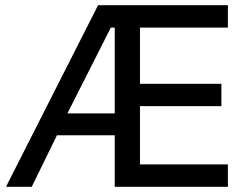

<svg xmlns="http://www.w3.org/2000/svg" viewBox="-20 -718 959 738"><path d="M421 -198H199L102 0H3L357 -698H856V-612H518V-396H831V-310H518V-86H856V0H421ZM406 -612 239 -282H421V-612Z"/></svg>

Font: IBM Plex Sans Devanagari Text
Style: Regular
Weight: 450
Designer: Mike Abbink, Paul van der Laan, Pieter van Rosmalen, Erin McLaughlin
Foundry: Bold Monday
Version: Version 1.1